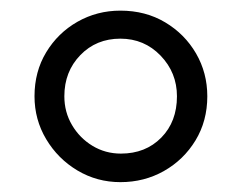

<svg xmlns="http://www.w3.org/2000/svg" viewBox="-20 -818 465 370"><path d="M212 -467Q167 -467 129.2 -489.5Q91.5 -512 69 -549.8Q46.5 -587.5 46.5 -632.5Q46.5 -680 69 -717.2Q91.5 -754.5 129.2 -776Q167 -797.5 212 -797.5Q260.5 -797.5 298.2 -775Q336 -752.5 357.8 -715Q379.5 -677.5 379.5 -632.5Q379.5 -585 356.8 -547.5Q334 -510 296 -488.5Q258 -467 212 -467ZM213 -522Q260.5 -522 290.8 -552.8Q321 -583.5 321 -632.5Q321 -678 289.5 -710.8Q258 -743.5 212 -743.5Q165.5 -743.5 134.8 -711.8Q104 -680 104 -632.5Q104 -602 118.8 -577Q133.5 -552 158.2 -537Q183 -522 213 -522Z"/></svg>

Font: Merriweather 24pt SemiCondensed Light
Style: Regular
Weight: 300
Width: 4
Designer: Eben Sorkin
Foundry: Eben Sorkin
Version: Version 2.100